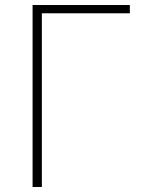

<svg xmlns="http://www.w3.org/2000/svg" viewBox="-20 -746 569 766"><path d="M110 0H147V-693H498V-726H110Z"/></svg>

Font: Source Han Sans CN ExtraLight
Style: Regular
Weight: 250
Designer: Ryoko NISHIZUKA (kana & ideographs); Paul D. Hunt (Latin, Greek & Cyrillic); Wenlong ZHANG (bopomofo); Sandoll Communica
Foundry: Adobe Systems Incorporated
Version: Version 1.004;PS 1.004;hotconv 16.6.51;makeotf.lib2.5.65220